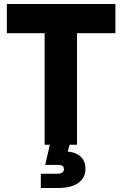

<svg xmlns="http://www.w3.org/2000/svg" viewBox="-20 -720 608 955"><path d="M202 0V-633H363V0ZM14 -555V-700H554V-555ZM268 215H183V144H268Q283 144 290.5 138Q298 132 298 121Q298 110 290.5 105Q283 100 268 100H205L236 -36H336L311 55L241 33H297Q349 33 377 55.5Q405 78 405 119Q405 165 369.5 190Q334 215 268 215Z"/></svg>

Font: SUSE ExtraBold
Style: Regular
Weight: 800
Designer: Rene Bieder
Foundry: SUSE
Version: Version 1.000